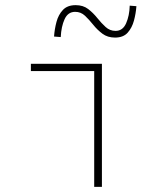

<svg xmlns="http://www.w3.org/2000/svg" viewBox="-20 -726 640 746"><path d="M346 0V-450H100V-478H376V0ZM427 -580Q398 -580 378 -595Q358 -610 342 -630Q326 -650 310 -665Q294 -680 272 -680Q244 -680 231 -651.5Q218 -623 216 -582L190 -584Q192 -613 199.5 -641Q207 -669 224.5 -687.5Q242 -706 274 -706Q303 -706 322.5 -691Q342 -676 358 -656Q374 -636 390.5 -621Q407 -606 429 -606Q457 -606 470 -635.5Q483 -665 484 -704L510 -702Q508 -674 500.5 -646Q493 -618 476 -599Q459 -580 427 -580Z"/></svg>

Font: Source Code Pro ExtraLight ExtraLight
Style: Regular
Weight: 250
Monospace: yes
Version: Version 1.018;hotconv 1.0.116;makeotfexe 2.5.65601